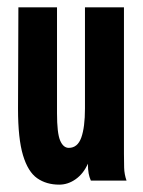

<svg xmlns="http://www.w3.org/2000/svg" viewBox="-20 -491 390 522"><path d="M141 11Q106 11 81 -6.5Q56 -24 42.5 -69Q29 -114 29 -195L30 -471H135V-183Q135 -129 143.5 -109Q152 -89 167 -89Q191 -89 201 -117Q211 -145 211 -196V-471H317V-73Q317 -53 317.5 -35Q318 -17 324 0H227Q223 -9 221 -19.5Q219 -30 219 -46Q207 -19 186 -4Q165 11 141 11Z"/></svg>

Font: Inconsolata ExtraCondensed Black
Style: Regular
Weight: 900
Width: 2
Monospace: yes
Designer: Raph Levien, Cyreal, Brenton Simpson
Foundry: Raph Levien, Cyreal, Google
Version: Version 3.001; ttfautohint (v1.8.2.53-6de2)